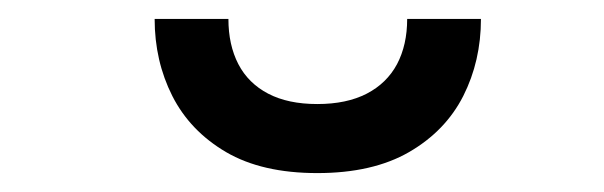

<svg xmlns="http://www.w3.org/2000/svg" viewBox="-20 -951 639 203"><path d="M315.5 -768Q257 -768 219 -790.2Q181 -812.5 162.2 -849.5Q143.5 -886.5 143.5 -931H221.5Q221.5 -903.5 232 -883.2Q242.5 -863 263.5 -852Q284.5 -841 315.5 -841Q346.5 -841 367.8 -852Q389 -863 399.8 -883.2Q410.5 -903.5 410.5 -931H488.5Q488.5 -886.5 469.8 -849.5Q451 -812.5 412.5 -790.2Q374 -768 315.5 -768Z"/></svg>

Font: Undotted
Style: Regular
Weight: 400
Designer: Delve Withrington, Dave Bailey, Thomas Jockin
Foundry: Delve Fonts LLC
Version: Version 4.000